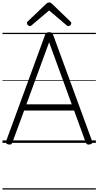

<svg xmlns="http://www.w3.org/2000/svg" viewBox="-20 -1149 791 1544"><path d="M50 13Q34 10 30 3Q26 -4 30 -16L342 -867Q346 -880 353.5 -885Q361 -890 375 -890Q390 -890 397 -885Q404 -880 408 -867L720 -16Q725 -4 720.5 3Q716 10 700 13Q686 15 679.5 10.5Q673 6 667 -10L576 -260H174L82 -10Q77 6 70.5 10.5Q64 15 50 13ZM192 -310H557L375 -809ZM219 -939Q212 -939 204.5 -946.5Q197 -954 197 -962Q197 -965 197.5 -968.5Q198 -972 202 -976L350 -1117Q355 -1122 360.5 -1125.5Q366 -1129 375 -1129Q384 -1129 389 -1125.5Q394 -1122 400 -1117L548 -974Q552 -971 552.5 -968Q553 -965 553 -962Q553 -954 546 -946.5Q539 -939 531 -939Q526 -939 522.5 -941Q519 -943 514 -947L375 -1065L236 -947Q232 -943 228 -941Q224 -939 219 -939ZM0 365H751V375H0ZM0 -20H751V0H0ZM0 -505H751V-500H0ZM0 -885H751V-875H0Z"/></svg>

Font: Playwrite GB J Guides
Style: Regular
Weight: 400
Designer: Veronika Burian, José Scaglione
Foundry: TypeTogether
Version: Version 1.003